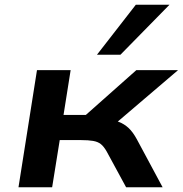

<svg xmlns="http://www.w3.org/2000/svg" viewBox="-20 -790 771 810"><path d="M58 0 136 -494H278L248 -305H342L555 -494H731L438 -244L426 -287Q460 -284 482 -275.5Q504 -267 522 -250.5Q540 -234 557 -203L666 0H512L430 -151Q418 -172 405.5 -182Q393 -192 373 -195.5Q353 -199 322 -199H232L200 0ZM389 -559 553 -770H695L488 -559Z"/></svg>

Font: Nunito Sans 10pt Expanded
Style: Bold Italic
Weight: 700
Width: 7
Italic angle: -9°
Designer: Vernon Adams
Foundry: Vernon Adams
Version: Version 3.101;gftools[0.9.27]